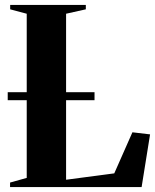

<svg xmlns="http://www.w3.org/2000/svg" viewBox="-20 -763 632 783"><path d="M21 0V-18.5L89 -37.5V-707L21.5 -725V-743H330V-725L249.5 -707V-30L446 -56L520 -223.5L592 -215L557.5 0ZM365.5 -387V-354.5H11.5V-387Z"/></svg>

Font: Merriweather 144pt
Style: Bold
Weight: 700
Version: Version 2.100